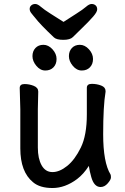

<svg xmlns="http://www.w3.org/2000/svg" viewBox="-20 -916 630 964"><path d="M510 -459V-455Q498 -384 498 -242Q498 -100 535 -40Q537 -36 537 -25Q537 -14 521 4.5Q505 23 485 23Q452 23 438 -28Q430 -56 426 -83Q400 -42 367 -17Q307 28 243.5 28Q180 28 146 -1Q82 -53 82 -171V-368L79 -474Q79 -494 103 -494Q127 -494 149.5 -485Q172 -476 172 -456L170 -368V-175Q170 -120 189 -86Q208 -52 243.5 -52Q279 -52 317.5 -83Q356 -114 386 -175.5Q416 -237 416 -342V-475Q416 -495 441 -495Q466 -495 488 -486.5Q510 -478 510 -459ZM264 -620Q264 -594 248.5 -578Q233 -562 207.5 -562Q182 -562 162.5 -585.5Q143 -609 143 -634Q143 -659 158 -675Q173 -691 198 -691Q223 -691 243.5 -668.5Q264 -646 264 -620ZM447 -620Q447 -594 431.5 -578Q416 -562 390.5 -562Q365 -562 345.5 -585.5Q326 -609 326 -634Q326 -659 341 -675Q356 -691 381 -691Q406 -691 426.5 -668.5Q447 -646 447 -620ZM299 -806Q331 -827 363.5 -847.5Q396 -868 412 -882Q428 -896 440 -896Q452 -896 460 -889Q468 -882 468 -869Q468 -856 448 -833Q428 -810 393.5 -776.5Q359 -743 345.5 -729.5Q332 -716 298 -716Q264 -716 251 -728Q181 -794 156 -827Q153 -831 148 -836.5Q143 -842 136 -851.5Q129 -861 129 -871.5Q129 -882 137 -889Q145 -896 157 -896Q169 -896 185 -882Q201 -868 233.5 -847.5Q266 -827 299 -806Z"/></svg>

Font: LXGW ZhenKai
Style: Regular
Weight: 400
Designer: LXGW / Fontworks Inc.
Foundry: LXGW / Fontworks Inc.
Version: Version 0.800;June 8, 2025